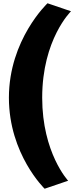

<svg xmlns="http://www.w3.org/2000/svg" viewBox="-20 -895 489 1175"><path d="M397 211C397 211 238.2 41 238.2 -297C238.2 -655 414.5 -826 414.5 -826L270.8 -875C270.8 -875 34.5 -653 34.5 -297C34.5 49 253.2 260 253.2 260Z"/></svg>

Font: Blink
Style: Wide
Weight: 400
Designer: Mew Too
Foundry: Cannot Into Space Fonts
Version: Version 001.000